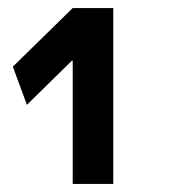

<svg xmlns="http://www.w3.org/2000/svg" viewBox="-20 -750 420 478"><path d="M161 -292V-599H159L47 -489L12 -584L161 -730H262V-292Z"/></svg>

Font: M PLUS 2 Medium
Style: Regular
Weight: 500
Designer: Coji Morishita
Foundry: UNDERFOREST DESIGN
Version: Version 1.001